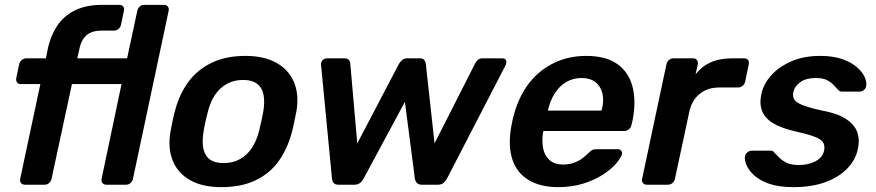

<svg xmlns="http://www.w3.org/2000/svg" viewBox="-20 -760 3604 790"><path d="M83 0Q72 0 66.5 -7Q61 -14 63 -24L146 -414H66Q55 -414 50 -421Q45 -428 47 -439L59 -496Q61 -506 69.5 -513Q78 -520 88 -520H169L177 -561Q191 -621 220 -660.5Q249 -700 294 -720Q339 -740 399 -740H471Q482 -740 487 -733Q492 -726 490 -716L478 -659Q476 -648 467.5 -641Q459 -634 449 -634H397Q357 -634 335 -614Q313 -594 306 -556L298 -520H503L545 -716Q547 -726 555 -733Q563 -740 573 -740H655Q665 -740 670.5 -733Q676 -726 674 -716L527 -24Q525 -14 517 -7Q509 0 499 0H417Q407 0 401.5 -7Q396 -14 398 -24L480 -414H276L192 -24Q190 -14 182 -7Q174 0 164 0Z M890 10Q814 10 763.5 -18Q713 -46 691.5 -97Q670 -148 681 -216Q684 -234 689.5 -260Q695 -286 700 -304Q718 -373 755.5 -423.5Q793 -474 851.5 -502Q910 -530 990 -530Q1066 -530 1116.5 -502Q1167 -474 1189 -423.5Q1211 -373 1200 -304Q1196 -286 1191 -260Q1186 -234 1181 -216Q1163 -148 1126.5 -97Q1090 -46 1031.5 -18Q973 10 890 10ZM900 -89Q954 -89 991.5 -122.5Q1029 -156 1046 -221Q1050 -236 1055 -260Q1060 -284 1063 -299Q1074 -364 1054 -397.5Q1034 -431 980 -431Q927 -431 889 -397.5Q851 -364 835 -299Q831 -284 825.5 -260Q820 -236 818 -221Q807 -156 826.5 -122.5Q846 -89 900 -89Z M1373 0Q1359 0 1353 -7Q1347 -14 1346 -25L1301 -493Q1300 -504 1307 -512Q1314 -520 1327 -520H1397Q1409 -520 1414.5 -514.5Q1420 -509 1421 -501L1450 -170L1622 -498Q1626 -505 1634 -512.5Q1642 -520 1655 -520H1707Q1721 -520 1726 -512.5Q1731 -505 1732 -498L1768 -170L1936 -501Q1939 -507 1946 -513.5Q1953 -520 1965 -520H2046Q2060 -520 2062.5 -511Q2065 -502 2060 -491L1819 -25Q1813 -14 1804.5 -7Q1796 0 1782 0H1716Q1702 0 1695.5 -7Q1689 -14 1687 -25L1646 -341L1476 -25Q1470 -14 1461 -7Q1452 0 1438 0Z M2277 10Q2204 10 2155.5 -19Q2107 -48 2088.5 -103Q2070 -158 2083 -236Q2085 -246 2088 -261.5Q2091 -277 2094 -286Q2114 -362 2156 -416.5Q2198 -471 2258.5 -500.5Q2319 -530 2392 -530Q2473 -530 2520 -496.5Q2567 -463 2582.5 -403.5Q2598 -344 2583 -266L2578 -245Q2576 -235 2567.5 -228Q2559 -221 2548 -221H2216Q2216 -221 2215.5 -218Q2215 -215 2214 -213Q2209 -178 2215 -148.5Q2221 -119 2241.5 -101Q2262 -83 2296 -83Q2324 -83 2345 -91.5Q2366 -100 2379.5 -111Q2393 -122 2400 -129Q2412 -141 2418 -143.5Q2424 -146 2435 -146H2522Q2531 -146 2536 -140Q2541 -134 2539 -125Q2534 -109 2514 -86Q2494 -63 2460 -41Q2426 -19 2379.5 -4.5Q2333 10 2277 10ZM2234 -305H2455L2456 -308Q2466 -347 2458.5 -376.5Q2451 -406 2429.5 -422.5Q2408 -439 2373 -439Q2338 -439 2310 -422.5Q2282 -406 2263 -376.5Q2244 -347 2235 -308Z M2641 0Q2631 0 2625.5 -7Q2620 -14 2622 -24L2722 -495Q2724 -506 2732.5 -513Q2741 -520 2751 -520H2832Q2842 -520 2847.5 -513Q2853 -506 2851 -495L2842 -454Q2866 -486 2903 -503Q2940 -520 2993 -520H3042Q3053 -520 3058 -513Q3063 -506 3061 -496L3046 -424Q3044 -414 3035.5 -407Q3027 -400 3017 -400H2939Q2891 -400 2858.5 -373.5Q2826 -347 2816 -299L2757 -24Q2755 -14 2747 -7Q2739 0 2728 0Z M3244 10Q3184 10 3144.5 -4Q3105 -18 3082.5 -39Q3060 -60 3051.5 -81Q3043 -102 3045 -116Q3047 -127 3055.5 -133.5Q3064 -140 3073 -140H3152Q3156 -140 3159 -139Q3162 -138 3165 -133Q3176 -122 3188 -110Q3200 -98 3218.5 -89.5Q3237 -81 3267 -81Q3306 -81 3335.5 -96.5Q3365 -112 3371 -141Q3375 -162 3366 -175Q3357 -188 3329 -198.5Q3301 -209 3246 -221Q3192 -234 3159.5 -254Q3127 -274 3115.5 -304Q3104 -334 3113 -374Q3121 -413 3152 -448.5Q3183 -484 3234.5 -507Q3286 -530 3355 -530Q3409 -530 3446.5 -516.5Q3484 -503 3506.5 -483Q3529 -463 3538 -442.5Q3547 -422 3544 -407Q3543 -396 3534.5 -389.5Q3526 -383 3517 -383H3444Q3439 -383 3435 -385Q3431 -387 3429 -390Q3419 -400 3408.5 -411.5Q3398 -423 3381.5 -431Q3365 -439 3335 -439Q3297 -439 3273.5 -422.5Q3250 -406 3244 -381Q3241 -364 3247.5 -351.5Q3254 -339 3281 -328Q3308 -317 3363 -305Q3428 -293 3462.5 -269.5Q3497 -246 3507.5 -215.5Q3518 -185 3510 -148Q3501 -103 3466.5 -67Q3432 -31 3376 -10.5Q3320 10 3244 10Z"/></svg>

Font: Rubik Medium
Style: Italic
Weight: 500
Italic angle: -12°
Designer: Hubert and Fischer
Foundry: Hubert and Fischer
Version: Version 2.300;gftools[0.9.30]